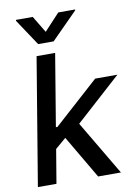

<svg xmlns="http://www.w3.org/2000/svg" viewBox="-101 -1015 779 1081"><g transform="rotate(-10 288.5 -474.5)"><path d="M25.9 0 146.7 -727.3H252.8L184.3 -314.6H193.2L449.6 -545.5H576.7L316.8 -310.7L500.7 0H370.4L225.9 -246.1L164.4 -193.5L132.1 0ZM163.7 -948.5 221.2 -853.3 309.7 -948.5H405.9L405.2 -943.2L255.7 -792.6H167.3L67.1 -943.2L67.8 -948.5Z"/></g></svg>

Font: Karasuma Gothic
Style: Medium Italic
Weight: 500
Italic angle: 9.39998°
Designer: Rasmus Andersson / Ryoko Nishizuka
Foundry: Genbu
Version: Version 1.00